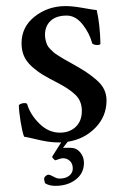

<svg xmlns="http://www.w3.org/2000/svg" viewBox="-20 -457 409 631"><path d="M125 130.9Q125 126 129.9 121.6Q134.8 117.2 139.2 117.2Q144.5 117.2 155.8 123.5Q167 129.9 175.8 129.9Q195.8 129.9 207.5 120.4Q219.2 110.8 219.2 97.2Q219.2 80.6 209.5 71.8Q199.7 63 188 63Q179.2 63 162.1 69.8Q160.2 69.8 155.3 64.7Q150.4 59.6 151.9 57.1Q156.2 50.3 166.7 33.7Q177.2 17.1 181.2 10.7Q180.7 10.7 178.7 11Q176.8 11.2 175.8 11.2Q155.3 11.2 137.5 8.5Q119.6 5.9 96.4 0.2Q73.2 -5.4 59.1 -7.8Q53.2 -23.4 47.6 -57.9Q42 -92.3 42 -111.8Q50.3 -118.2 60.1 -118.2Q65.9 -118.2 68.8 -116.2Q79.1 -80.6 109.4 -50.8Q139.6 -21 176.8 -21Q208.5 -21 228.8 -40Q249 -59.1 249 -92.8Q249 -124.5 228.5 -144.8Q208 -165 168 -185.5Q138.2 -200.7 119.9 -211.9Q101.6 -223.1 84.2 -238.8Q66.9 -254.4 58.8 -272.9Q50.8 -291.5 50.8 -314.9Q50.8 -368.7 94.2 -402.8Q137.7 -437 195.8 -437Q218.3 -437 251 -431.2Q283.7 -425.3 297.9 -423.8Q308.6 -376.5 310.1 -314Q310.1 -309.1 299.8 -309.1Q289.1 -309.1 283.2 -314Q274.4 -347.7 251.5 -376.7Q228.5 -405.8 199.2 -405.8Q164.6 -405.8 146.2 -388.4Q127.9 -371.1 127.9 -342.8Q127.9 -333 130.1 -324.5Q132.3 -315.9 135 -309.6Q137.7 -303.2 144.8 -296.1Q151.9 -289.1 156.7 -284.7Q161.6 -280.3 173.6 -272.9Q185.5 -265.6 192.1 -261.7Q198.7 -257.8 214.8 -249Q243.7 -232.9 260.3 -222.2Q276.9 -211.4 295.2 -196Q313.5 -180.7 321.8 -163.8Q330.1 -147 330.1 -127Q330.1 -74.7 293.5 -37.1Q256.8 0.5 202.6 8.8L187 28.8H211.9Q231 28.8 243.4 43.5Q255.9 58.1 255.9 78.1Q255.9 112.3 229 133.1Q202.1 153.8 162.1 153.8Q141.1 153.8 127.9 145Q127.9 144.5 126.5 139.4Q125 134.3 125 130.9Z"/></svg>

Font: Crimson
Style: Roman
Weight: 400
Version: Version 0.8